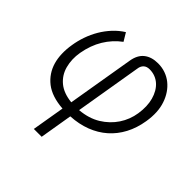

<svg xmlns="http://www.w3.org/2000/svg" viewBox="-194 -716 1083 1083"><g transform="rotate(45 347.0 -174.5)"><path d="M48.3 -281.6Q54.3 -320.7 67.8 -359.4Q81.3 -398.1 101.9 -433.1Q122.5 -468 150.2 -497.9Q177.9 -527.7 212 -549L241.1 -500.7Q190.3 -463.1 157.3 -408.6Q124.3 -354 111.9 -283Q101.9 -225.5 115.8 -173.3Q129.3 -122.9 168.5 -90.4Q207.7 -57.9 273.8 -51.1L340.9 -449.9Q349.4 -502.1 381.4 -527.5Q413.4 -552.9 464.8 -552.9Q496.8 -552.9 524.5 -543.1Q552.2 -533.4 574.6 -515.4Q596.9 -497.5 613.6 -472.8Q630.3 -448.2 640.3 -418.3Q661.6 -356.9 648.1 -274.9Q637.8 -211.3 610.8 -160.3Q583.8 -109.4 542.4 -73Q501.1 -36.6 446.4 -15.6Q391.7 5.3 326 8.9L293.3 204.5H230.8L263.8 8.9Q174.4 2.5 122.5 -37.6Q96.6 -57.9 79.2 -84Q61.8 -110.1 52.9 -141Q44 -171.9 43 -207.4Q41.9 -242.9 48.3 -281.6ZM460.2 -89.1Q486.2 -105.1 507.3 -125.4Q528.4 -145.6 544.2 -169.4Q560 -193.2 570.3 -220Q580.6 -246.8 584.9 -275.2Q594.5 -337.4 581 -386.7Q574.2 -411.6 562.5 -431.6Q550.8 -451.7 534.8 -465.9Q518.8 -480.1 498.8 -487.7Q478.7 -495.4 454.9 -495.4Q432.2 -495.4 419 -483.1Q405.9 -470.9 403.1 -449.6L336.3 -51.1Q408 -57.2 460.2 -89.1Z"/></g></svg>

Font: Inter P Light
Style: Italic
Weight: 300
Italic angle: 9.39999°
Designer: Rasmus Andersson
Foundry: rsms
Version: Version 3.018;git-588b23468